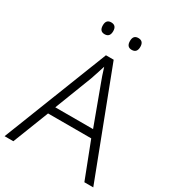

<svg xmlns="http://www.w3.org/2000/svg" viewBox="-212 -1021 1032 1140"><g transform="rotate(30 304.0 -451.0)"><path d="M547 0 452 -246H156L60 0H0L281 -717H334L608 0ZM339 -556Q333 -570 323 -600Q313 -630 306 -653Q298 -626 289 -600Q280 -574 274 -555L175 -299H434ZM176 -862Q176 -902 211 -902Q247 -902 247 -862Q247 -821 211 -821Q176 -821 176 -862ZM362 -862Q362 -902 397 -902Q433 -902 433 -862Q433 -821 397 -821Q362 -821 362 -862Z"/></g></svg>

Font: Noto Sans Myanmar Light
Style: Regular
Weight: 300
Designer: Monotype Design Team
Foundry: Monotype Imaging Inc.
Version: Version 2.107; ttfautohint (v1.8.4.7-5d5b)